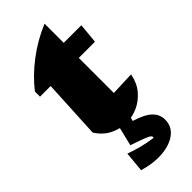

<svg xmlns="http://www.w3.org/2000/svg" viewBox="-290 -667 956 956"><g transform="rotate(-45 188.5 -188.5)"><path d="M262 -625V-490H386L376 -384H262V-137L388 -142Q379 -92 350.5 -57.5Q322 -23 283 -5Q244 13 202 13Q159 13 117.5 -7.5Q76 -28 48 -72L64 -384H-11V-420Q39 -484 109.5 -537.5Q180 -591 262 -625ZM166 -18H242L230 28Q293 47 321 73.5Q349 100 349 138Q349 184 313 212.5Q277 241 217.5 246.5Q158 252 86 231L96 124Q131 137 168.5 146.5Q206 156 244 161Q245 159 245 156Q245 150 238.5 145Q232 140 209 131Q186 122 136 105Z"/></g></svg>

Font: Piazzolla Black
Style: Regular
Weight: 900
Designer: Juan Pablo del Peral
Foundry: Huerta Tipografica
Version: Version 1.330